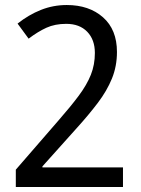

<svg xmlns="http://www.w3.org/2000/svg" viewBox="-20 -745 560 765"><path d="M43 0V-69L213 -265Q262 -321 294 -364Q326 -407 342 -447Q358 -487 358 -534Q358 -587 327.5 -618.5Q297 -650 244 -650Q199 -650 165 -634.5Q131 -619 94 -591L50 -651Q94 -686 143 -705.5Q192 -725 246 -725Q335 -725 390.5 -676Q446 -627 446 -538Q446 -481 426 -432Q406 -383 370 -335.5Q334 -288 287 -236L149 -82V-78H470V0Z"/></svg>

Font: Noto Sans Tamil SemiCondensed
Style: Regular
Weight: 400
Width: 4
Designer: Jelle Bosma - Monotype Design Team
Foundry: Monotype Imaging Inc.
Version: Version 2.004